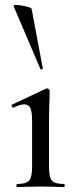

<svg xmlns="http://www.w3.org/2000/svg" viewBox="-20 -751 310 771"><path d="M48.8 -12.2Q85 -12.2 96.9 -26.1Q108.9 -40 108.9 -81.1V-265.1Q108.9 -301.3 102.1 -316.7Q95.2 -332 77.6 -332Q60.1 -332 34.2 -318.8H33.2Q29.3 -318.8 27.1 -324.5Q24.9 -330.1 28.8 -331.1L165 -395L168.9 -396Q172.9 -396 176 -392.6Q179.2 -389.2 179.2 -386.2V-365.2Q177.2 -323.2 176.8 -267.1V-81.1Q176.8 -39.1 188.5 -25.6Q200.2 -12.2 236.8 -12.2Q239.7 -12.2 240 -6.1Q240.2 0 236.8 0Q212.9 0 198.2 -1L143.1 -2L87.9 -1Q72.8 0 48.8 0Q45.9 0 45.9 -6.1Q45.9 -12.2 48.8 -12.2ZM106.9 -715.8 151.9 -476.1Q152.8 -474.1 147.9 -472.7Q143.1 -471.2 142.1 -474.1L34.2 -727.1Q32.7 -731 46.4 -731Q60.1 -731 83 -725.6Q106 -720.2 106.9 -715.8Z"/></svg>

Font: Cormorant-Medium
Style: Regular
Weight: 500
Designer: Christian Thalmann (Catharsis Fonts)
Version: Version 3.000